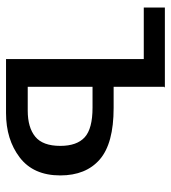

<svg xmlns="http://www.w3.org/2000/svg" viewBox="15 -582 567 637"><g transform="rotate(90 298.5 -263.5)"><path d="M562 -180Q562 -91 502.5 -45.5Q443 0 355 0H176V-457H5V-527H271L268 -525V-357H338Q456 -357 509 -311Q562 -265 562 -180ZM464 -180Q464 -235 435.5 -261Q407 -287 337 -287H268V-72H347Q403 -72 433.5 -97Q464 -122 464 -180Z"/></g></svg>

Font: FiraGO
Style: Regular
Weight: 400
Designer: bBox Type
Foundry: bBox Type GmbH
Version: Version 1.001;April 20, 2020;FontCreator 12.0.0.2555 64-bit